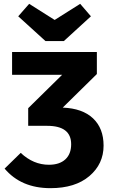

<svg xmlns="http://www.w3.org/2000/svg" viewBox="-20 -964 587 1001"><path d="M313 -750H217L75 -879L132 -944L265 -860L398 -944L454 -879ZM307 -403Q410 -399 465 -347Q520 -295 520 -205Q520 -109 446 -46Q372 17 243 17Q90 17 4 -85L88 -167Q154 -105 235 -105Q290 -105 320.5 -133Q351 -161 351 -212Q351 -308 226 -308H127V-400L304 -574H43V-693H485V-578Z"/></svg>

Font: FiraGO
Style: Bold
Weight: 700
Designer: bBox Type
Foundry: bBox Type GmbH
Version: Version 1.001;PS 001.001;hotconv 1.0.88;makeotf.lib2.5.64775